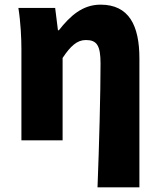

<svg xmlns="http://www.w3.org/2000/svg" viewBox="-20 -603 686 825"><path d="M399 202H579V-352C579 -494 534 -583 412 -583C334 -583 281 -534 233 -473H229L217 -569H59C69 -506 72 -437 72 -392V0H249V-354C283 -405 311 -431 349 -431C396 -431 412 -408 412 -330C412 -203 406 25 399 202Z"/></svg>

Font: Noto Sans CJK Black
Style: Bold
Weight: 900
Designer: Ryoko NISHIZUKA (kana & ideographs); Paul D. Hunt (Latin, Greek & Cyrillic); Wenlong ZHANG (bopomofo); Sandoll Communica
Foundry: Adobe Systems Incorporated
Version: Version 1.000;PS 1;hotconv 1.0.78;makeotf.lib2.5.61930